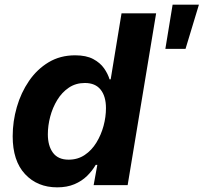

<svg xmlns="http://www.w3.org/2000/svg" viewBox="-20 -784 862 813"><path d="M222.2 9.3Q138.2 9.3 85.9 -46.9Q33.7 -103 33.7 -207Q33.7 -270 51.3 -330.8Q68.8 -391.6 102.8 -441.2Q136.7 -490.7 185.8 -520.3Q234.9 -549.8 298.3 -549.8Q345.2 -549.8 374.8 -533.9Q404.3 -518.1 420.7 -494.6Q437 -471.2 443.8 -448.2H448.7L494.6 -727.5H641.1L520.5 0H376.5L392.1 -85.9H385.3Q370.6 -60.5 348.4 -38.8Q326.2 -17.1 294.9 -3.9Q263.7 9.3 222.2 9.3ZM270.5 -107.9Q309.1 -107.9 338.6 -127.7Q368.2 -147.5 388.2 -180.2Q408.2 -212.9 418.5 -251Q428.7 -289.1 428.7 -326.2Q428.7 -376 406.2 -404.3Q383.8 -432.6 339.4 -432.6Q300.8 -432.6 271.5 -412.8Q242.2 -393.1 222.4 -360.6Q202.6 -328.1 192.6 -290Q182.6 -252 182.6 -215.3Q182.6 -166.5 204.3 -137.2Q226.1 -107.9 270.5 -107.9ZM680.2 -577.1 710.9 -764.2H822.3L765.6 -577.1Z"/></svg>

Font: Inter 16pt
Style: Bold Italic
Weight: 700
Italic angle: -9.3988°
Version: Version 4.001;git-66647c0bb